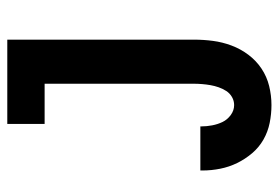

<svg xmlns="http://www.w3.org/2000/svg" viewBox="-142 -634 783 540"><g transform="rotate(-90 250.0 -363.5)"><path d="M225 8Q200 8 175 3Q150 -2 128 -14.5Q106 -27 89.5 -46.5Q73 -66 62 -88.5Q51 -111 46 -136Q41 -161 41 -186V-192H165V-189Q165 -174 168 -158.5Q171 -143 177.5 -129.5Q184 -116 197 -106.5Q210 -97 225 -97Q237 -97 247.5 -103Q258 -109 264.5 -119Q271 -129 275 -140.5Q279 -152 281 -163.5Q283 -175 284 -187Q285 -199 285 -210V-630H172V-735H409V-210Q409 -183 405.5 -156.5Q402 -130 392.5 -104.5Q383 -79 366.5 -57Q350 -35 327.5 -20Q305 -5 278.5 1.5Q252 8 225 8Z"/></g></svg>

Font: Iosevka Extrabold
Style: Regular
Weight: 800
Monospace: yes
Designer: Belleve Invis
Foundry: Belleve Invis
Version: Version 32.5.0; ttfautohint (v1.8.4)